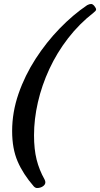

<svg xmlns="http://www.w3.org/2000/svg" viewBox="-20 -772 503 965"><path d="M166 173Q158 173 150 165Q96 103 68.5 39Q41 -25 41 -113Q41 -208 73 -300.5Q105 -393 159 -476.5Q213 -560 280 -629Q347 -698 418 -746Q429 -752 438 -752Q446 -752 454.5 -741.5Q463 -731 463 -724Q463 -718 450 -708Q378 -652 322 -579.5Q266 -507 228 -425Q190 -343 170.5 -258Q151 -173 151 -92Q151 -22 164 30Q177 82 204 130Q208 138 208 144Q208 156 195.5 164.5Q183 173 166 173Z"/></svg>

Font: Junicode
Style: Bold Italic
Weight: 700
Italic angle: -11°
Designer: Peter S. Baker
Version: Version 2.100; ttfautohint (v1.8.4)